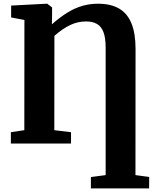

<svg xmlns="http://www.w3.org/2000/svg" viewBox="-20 -773 824 1034"><path d="M469.5 241.5V180.5L549 170V-516Q549 -569 537.2 -600Q525.5 -631 502 -644.2Q478.5 -657.5 443.5 -657.5Q398.5 -657.5 358 -638.2Q317.5 -619 273 -580L272.5 -72L362.5 -61V0H38.5V-61L111 -72L111.5 -665.5L40 -679V-743L230.5 -753H234.5L260.5 -733V-696L259.5 -642Q303 -680.5 343.2 -705.2Q383.5 -730 424 -741.5Q464.5 -753 507.5 -753Q576 -753 620.8 -727.2Q665.5 -701.5 687.8 -647.5Q710 -593.5 710 -509.5L709.5 170L783.5 180L783 241.5Z"/></svg>

Font: Merriweather 24pt ExtraBold
Style: Regular
Weight: 800
Version: Version 2.100